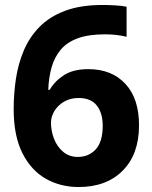

<svg xmlns="http://www.w3.org/2000/svg" viewBox="-20 -742 612 772"><path d="M35 -303Q35 -365 44 -425Q53 -485 75.5 -538.5Q98 -592 138.5 -633.5Q179 -675 241.5 -698.5Q304 -722 393 -722Q414 -722 442 -720.5Q470 -719 489 -715V-594Q470 -599 447.5 -601.5Q425 -604 403 -604Q336 -604 292.5 -588Q249 -572 224 -542Q199 -512 187.5 -471.5Q176 -431 174 -381H180Q200 -416 237.5 -440Q275 -464 335 -464Q429 -464 484 -405Q539 -346 539 -238Q539 -122 473.5 -56Q408 10 296 10Q223 10 164 -23.5Q105 -57 70 -126.5Q35 -196 35 -303ZM293 -111Q337 -111 365 -141.5Q393 -172 393 -236Q393 -288 369 -318Q345 -348 296 -348Q263 -348 238 -333.5Q213 -319 199 -296Q185 -273 185 -249Q185 -216 197 -184.5Q209 -153 233.5 -132Q258 -111 293 -111Z"/></svg>

Font: Noto Sans Sundanese
Style: Bold
Weight: 700
Version: Version 2.003